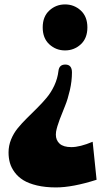

<svg xmlns="http://www.w3.org/2000/svg" viewBox="-20 -819 482 856"><path d="M340.1 -772.2Q369.6 -745.1 369.6 -696.8Q369.6 -648.4 340.1 -621.3Q310.5 -594.2 270 -594.2Q229.5 -594.2 200 -621.3Q170.4 -648.4 170.4 -696.8Q170.4 -745.1 200 -772.2Q229.5 -799.3 270 -799.3Q310.5 -799.3 340.1 -772.2ZM240.7 -503.4Q244.1 -531.2 271 -531.2Q300.8 -531.2 300.8 -496.1Q300.8 -457.5 291.5 -417Q282.2 -376.5 270.5 -348.1Q258.8 -319.8 246.3 -286.9Q233.9 -253.9 230 -231.9Q229 -223.1 229 -218.8Q229 -193.8 245.8 -178.5Q262.7 -163.1 298.3 -163.1Q336.4 -163.1 393.1 -187L410.6 -17.6Q303.7 16.6 229.5 16.6Q182.1 16.6 145 7.8Q107.9 -1 84.2 -15.6Q60.5 -30.3 45.4 -50.8Q30.3 -71.3 24.2 -92.8Q18.1 -114.3 18.1 -139.2Q18.1 -169.4 29.3 -197Q40.5 -224.6 58.8 -247.1Q77.1 -269.5 99.4 -291.5Q121.6 -313.5 144.8 -336.4Q168 -359.4 188 -383.3Q208 -407.2 222.4 -438.2Q236.8 -469.2 240.7 -503.4Z"/></svg>

Font: Coda
Style: Heavy
Weight: 800
Version: Version 2.000; ttfautohint (v0.8) -r 50 -G 200 -x